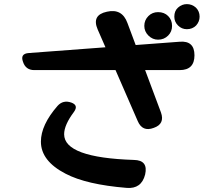

<svg xmlns="http://www.w3.org/2000/svg" viewBox="-20 -855 1040 934"><path d="M542 -514H147Q105 -514 92 -554Q77 -594 120 -597L493 -625L455 -712Q425 -782 500 -798Q574 -815 600 -743L640 -636L854 -652Q926 -658 926 -586Q926 -514 854 -514H686L763 -308Q783 -252 728 -233Q673 -212 650 -266ZM596 59Q400 43 299 -10Q179 -72 179 -166Q179 -247 260 -340Q287 -370 327 -356Q363 -343 340 -311Q292 -247 292 -202Q292 -88 631 -77Q702 -76 686 -6Q668 65 596 59ZM749 -662Q722 -662 702 -682Q682 -702 682 -729Q682 -757 702 -777Q721 -796 749 -796Q779 -796 798 -777Q817 -758 817 -729Q817 -701 798 -682Q778 -662 749 -662ZM889 -713Q864 -713 846 -731Q828 -749 828 -774Q828 -802 846 -818Q865 -835 889 -835Q914 -835 933 -818Q951 -800 951 -774Q951 -750 934 -731Q916 -713 889 -713Z"/></svg>

Font: MaokenZhuyuanTi
Style: Regular
Weight: 400
Designer: Fontworks Inc & LongZhuTi team: ZERO子、时光羊、荆南、频凡、刘鹏、Little White Dog、帆影Magmeta、奈白不弍、白日月球、ChaoTawei、雨三（排名不分先后）
Version: Version 1.000; 20230222